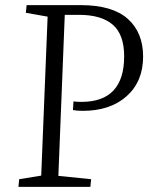

<svg xmlns="http://www.w3.org/2000/svg" viewBox="-20 -730 601 750"><path d="M267 -334Q279 -332 298 -332Q465 -332 465 -510Q465 -595 420.5 -633.5Q376 -672 289 -672H233L208 -43L336 -30L333 0H52L55 -30L141 -44L166 -665L81 -680L84 -710H295Q419 -710 479 -656.5Q539 -603 539 -509Q539 -412 475 -354.5Q411 -297 303 -297Q282 -297 265 -300Z"/></svg>

Font: Literata 36pt Light
Style: Italic
Weight: 300
Italic angle: -2°
Designer: Latin by Veronika Burian and Jose Scaglione. Greek by Irene Vlachou. Cyrillic by Vera Evstafieva
Foundry: TypeTogether
Version: Version 3.002